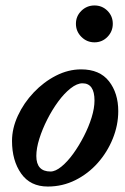

<svg xmlns="http://www.w3.org/2000/svg" viewBox="-20 -670 457 703"><path d="M155 13Q91 13 57.5 -34.5Q24 -82 24 -154Q24 -200 45.5 -246.5Q67 -293 103.5 -331.5Q140 -370 185 -393Q230 -416 277 -416Q345 -416 379 -372.5Q413 -329 413 -263Q413 -212 393 -162.5Q373 -113 338 -73.5Q303 -34 256 -10.5Q209 13 155 13ZM165 -42Q183 -42 205 -60Q227 -78 248 -107Q269 -136 287 -171Q305 -206 315.5 -240Q326 -274 326 -302Q326 -365 282 -365Q262 -365 238.5 -346.5Q215 -328 193 -298Q171 -268 153 -232.5Q135 -197 124 -162Q113 -127 113 -99Q113 -42 165 -42ZM326 -515Q298 -515 278 -535Q258 -555 258 -583Q258 -611 278 -630.5Q298 -650 326 -650Q354 -650 373.5 -630.5Q393 -611 393 -583Q393 -555 373.5 -535Q354 -515 326 -515Z"/></svg>

Font: Junicode
Style: Bold Italic
Weight: 700
Italic angle: -11°
Designer: Peter S. Baker
Version: Version 2.100; ttfautohint (v1.8.4)